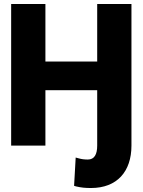

<svg xmlns="http://www.w3.org/2000/svg" viewBox="-20 -731 719 964"><path d="M36 0H208V-278H468V0C468 44 454 70 421 70C403 70 389 68 375 64L360 60L352 202L362 205C388 211 407 213 437 213C568 213 640 130 640 0V-711H468V-422H208V-711H36Z"/></svg>

Font: Asimov Pro
Style: Ult
Weight: 900
Designer: Google
Version: Version 2.000980; 2014